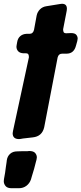

<svg xmlns="http://www.w3.org/2000/svg" viewBox="-61 -743 431 1016"><path d="M315 -568Q335 -568 342.5 -559Q350 -550 350 -539Q350 -536 348 -526L341 -501Q330 -459 291 -459H268Q249 -459 244 -439L173 -70Q162 -21 112 -16L60 -10L49 -8Q46 -7 40 -7Q6 -7 6 -38Q6 -41 8 -51L92 -440Q92 -450 89 -455.5Q86 -461 75 -461H63Q44 -462 35 -472Q26 -482 26 -496Q26 -501 27 -504L30 -521Q33 -540 46 -551.5Q59 -563 79 -564H95Q114 -564 119 -585L133 -661Q137 -680 150.5 -693.5Q164 -707 184 -710L258 -722Q261 -723 267 -723Q293 -723 293 -697Q293 -690 292 -686L273 -588Q273 -578 276 -572.5Q279 -567 290 -567ZM0 253Q-22 253 -31.5 241.5Q-41 230 -41 216Q-41 208 -40 205L-34 171Q-32 155 -30 141Q-28 127 -26 114L-25 105Q-22 84 -7.5 71Q7 58 30 58L60 57H77Q81 57 85 57Q89 57 93 56Q116 56 125 66.5Q134 77 134 90Q134 93 132 103L130 110Q125 132 119.5 150.5Q114 169 107 192L103 206Q96 227 79 240Q62 253 39 253Z"/></svg>

Font: Bangerz 2
Style: Regular
Weight: 400
Designer: vernon adams
Foundry: Vernon Adams
Version: Version 2.10;December 28, 2023;FontCreator 13.0.0.2683 64-bi